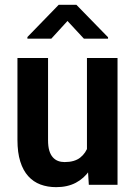

<svg xmlns="http://www.w3.org/2000/svg" viewBox="-20 -770 564 800"><path d="M342.3 -125.5V-528.3H469.7V0H350.1ZM358.4 -234.9 397 -235.8Q397 -182.6 386.2 -137.7Q375.5 -92.8 353 -59.8Q330.6 -26.9 295.9 -8.5Q261.2 9.8 213.9 9.8Q178.2 9.8 148.7 -1.2Q119.1 -12.2 97.7 -35.9Q76.2 -59.6 64.5 -96.9Q52.7 -134.3 52.7 -187V-528.3H180.2V-186Q180.2 -160.2 185.3 -142.8Q190.4 -125.5 200 -114.7Q209.5 -104 221.9 -99.4Q234.4 -94.7 249 -94.7Q290.5 -94.7 314.2 -113.3Q337.9 -131.8 348.1 -163.6Q358.4 -195.3 358.4 -234.9ZM298.3 -750 430.2 -614.7V-608.9H329.6L261.2 -682.6L193.8 -608.9H94.2V-615.7L224.6 -750Z"/></svg>

Font: Roboto SemiCondensed SemiBold
Style: Regular
Weight: 600
Width: 4
Designer: Christian Robertson
Foundry: Google
Version: Version 3.009; 2024